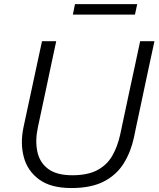

<svg xmlns="http://www.w3.org/2000/svg" viewBox="-20 -916 781 946"><path d="M331.5 10.5Q231 10.5 173.5 -31.2Q116 -73 97.5 -141.2Q79 -209.5 96 -290Q102.5 -320.5 113 -369.2Q123.5 -418 135.5 -473.5Q150 -540.5 162 -597.2Q174 -654 187 -713H257Q244.5 -654 232.2 -597Q220 -540 206 -473L167 -290.5Q152.5 -224 163.8 -169.8Q175 -115.5 217 -84Q259 -52.5 336 -52.5Q412.5 -52.5 460 -78Q507.5 -103.5 533.5 -149Q559.5 -194.5 572.5 -254.5L619 -473Q633.5 -540 645.8 -597Q658 -654 670.5 -713H741Q728 -654 716 -597.2Q704 -540.5 689.5 -473Q680 -427 670.2 -381.8Q660.5 -336.5 652.5 -299.2Q644.5 -262 640 -239Q625 -168.5 590.2 -112Q555.5 -55.5 493 -22.5Q430.5 10.5 331.5 10.5ZM339 -844 349.5 -895.5H656L645 -844Z"/></svg>

Font: Commissioner Light
Style: Italic
Weight: 300
Italic angle: -12°
Designer: Kostas Bartsokas
Foundry: Kostas Bartsokas
Version: Version 1.000; ttfautohint (v1.8.3)